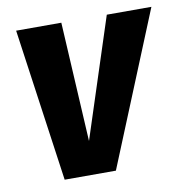

<svg xmlns="http://www.w3.org/2000/svg" viewBox="-65 -594 634 657"><g transform="rotate(-10 251.5 -265.5)"><path d="M503 -531 286 0H108L33 -531H190L213 -116L348 -531Z"/></g></svg>

Font: Fira Sans Condensed
Style: Bold Italic
Weight: 700
Width: 3
Italic angle: -8°
Designer: Carrois Corporate & Edenspiekermann AG
Foundry: Carrois Corporate GbR & Edenspiekermann AG
Version: Version 4.203